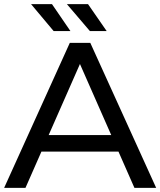

<svg xmlns="http://www.w3.org/2000/svg" viewBox="-21 -907 774 927"><path d="M319 -757H238L129 -887H230ZM494 -757H413L302 -887H404ZM628 0 551 -175H179L102 0H-1L316 -700H415L733 0ZM214 -255H516L365 -598Z"/></svg>

Font: Montserrat
Style: Regular
Weight: 500
Designer: Julieta Ulanovsky
Foundry: Julieta Ulanovsky
Version: Version 7.200;PS 007.200;hotconv 1.0.88;makeotf.lib2.5.64775